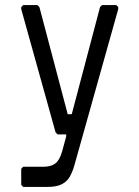

<svg xmlns="http://www.w3.org/2000/svg" viewBox="-20 -532 552 760"><path d="M208 0 200 -8 64 -496V-504L72 -512H128L136 -504L248 -80H264L376 -504L384 -512H440L448 -504V-496L274 124Q267 148 256.5 167Q246 186 225 197Q204 208 166 208H72L64 200V136L72 128H153Q182 128 199 115Q216 102 226 67L242 8V0Z"/></svg>

Font: Hasubi Mono
Style: Regular
Weight: 400
Designer: Eli Heuer
Foundry: Eli Heuer
Version: Version 1.000